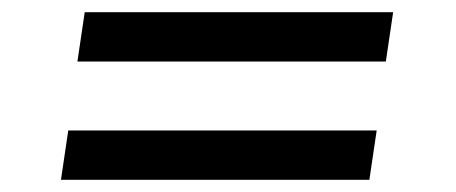

<svg xmlns="http://www.w3.org/2000/svg" viewBox="-20 -407 748 315"><path d="M598 -193H92L80 -112H586ZM625 -387H119L107 -306H613Z"/></svg>

Font: Josefin Slab Thin
Style: Italic
Weight: 100
Italic angle: -12°
Designer: Santiago Orozco
Foundry: Typemade
Version: Version 2.000